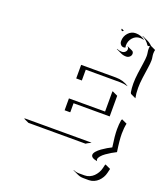

<svg xmlns="http://www.w3.org/2000/svg" viewBox="-149 -732 883 1024"><g transform="rotate(20 293.0 -220.0)"><path d="M39.1 0 46.9 -2H415H421.4L415.8 1.7Q403.3 7.3 392.3 14.6L389.9 14.2L69.1 13.9ZM227.5 -115.2V-182.6H432.6V-295.9L434.6 -297.9L464.6 -283.7V-166.5L259.5 -166.7V-117.2L258.8 -115.2ZM227.5 -295.9V-373H424.8Q466.6 -373 499.3 -350.8L495.6 -351.1Q475.3 -356.9 454.8 -356.9L259.5 -357.2V-297.9L259.8 -295.9ZM364.3 -623.8 365.5 -628.7 377.7 -622.8 379.6 -622.1 371.3 -616.2 370.4 -616.9Q366 -619.6 364.3 -623.8ZM377.4 -517.1 378.7 -518.6Q391.6 -512.7 406.7 -512.7Q417.7 -512.7 425.4 -519.7Q433.1 -526.6 433.1 -536.1Q433.1 -545.9 426.5 -549.1L427.2 -550.8L457.3 -536.9Q460.7 -535.2 462.9 -531.1Q465.1 -527.1 465.1 -522Q465.1 -511.5 456.8 -504Q448.5 -496.6 436.8 -496.6Q420.9 -496.6 407.7 -502.9ZM382.1 169.7 382.3 167.7Q397.2 174.8 414.1 174.8H446.3Q460.4 174.8 473.8 169.1Q487.1 163.3 496.9 153.7Q506.8 144 514 131.7Q521.2 119.4 524.4 106L529.8 84L532.2 82L562.3 95.9L556.4 120.6Q553.2 134.3 545.9 146.9Q538.6 159.4 528.4 169.2Q518.3 179 504.6 184.9Q491 190.9 476.3 190.9L444.1 190.7Q427.2 190.7 412.1 183.6ZM384.3 -565.4Q384.3 -592.5 401.9 -611.8Q419.4 -631.1 444.3 -631.1Q473.9 -631.1 497.8 -612.5L494.1 -612.8Q484.4 -615.2 474.4 -615.2Q450.2 -615.2 433.2 -596.6Q416.3 -577.9 416.3 -551.3Q416.3 -546.6 417.5 -542.7L418.5 -540.8Q414.1 -538.1 407.7 -538.1Q397.9 -538.1 391.1 -546Q384.3 -554 384.3 -565.4ZM447.5 57.1Q447.5 48.1 457 37Q466.6 25.9 481.2 15.5Q495.8 5.1 509.2 -2.7Q522.5 -10.5 534.2 -16.1Q524.7 -78.6 524.7 -116.2Q524.7 -143.8 528.8 -167.5L532.2 -174.8L562.3 -160.9Q556.6 -134 556.6 -102.1Q556.6 -64.5 566.4 -1Q553.2 5.4 539.2 13.7Q525.1 22 511.2 31.9Q497.3 41.7 488.4 52.4Q479.5 63 479.5 71.3Q479.5 75 481.7 78.6L483.2 80.8Q447.5 75 447.5 57.1ZM482.4 -628.7 483.9 -630.1 513.9 -616.2Q530.3 -608.6 543 -595.5L571 -582.3Q568.4 -572.5 568.4 -561.8Q568.4 -552.5 570.3 -542.2Q572.3 -532.5 572 -522.5Q572 -506.3 567.7 -478.8Q563.5 -451.2 559.2 -419.3Q554.9 -387.5 554.9 -360.8Q554.9 -330.3 560.3 -304.4L530.3 -318.4L526.9 -325.7Q522.9 -348.9 522.9 -374.8Q522.9 -401.6 527.2 -433.6Q531.5 -465.6 535.8 -493Q540 -520.5 540 -536.4Q540 -546.4 538.3 -555.9Q536.4 -566.2 536.4 -575.7Q536.4 -584.2 537.8 -592.5Q532 -589.8 528.3 -589.8Q525.4 -589.8 524.2 -591.8Q508.5 -616.7 482.4 -628.7Z"/></g></svg>

Font: AgreloyOut1
Style: Medium
Weight: 400
Designer: gluk
Foundry: gluk
Version: Version 0.27